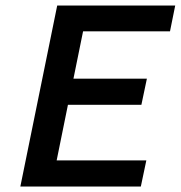

<svg xmlns="http://www.w3.org/2000/svg" viewBox="-20 -678 657 698"><path d="M188 -658H617L598 -564H282L247 -392H514L494 -297H227L186 -95H512L492 0H54Z"/></svg>

Font: Codetta
Style: Bold Italic
Weight: 700
Italic angle: -11°
Designer: Ulrich Proeller
Foundry: PROSA GmbH
Version: Version 2.00;September 29, 2018;FontCreator 11.5.0.2427 64-b